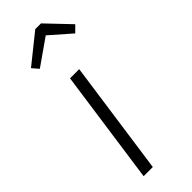

<svg xmlns="http://www.w3.org/2000/svg" viewBox="-258 -804 828 828"><g transform="rotate(-45 156.0 -389.5)"><path d="M187 -523 113 0H57L131 -523ZM68 -644 43 -673 175 -779H210L312 -672L284 -644L188 -728Z"/></g></svg>

Font: Fira Sans Condensed Light
Style: Italic
Weight: 300
Width: 3
Italic angle: -8°
Designer: Carrois Corporate & Edenspiekermann AG
Foundry: Carrois Corporate GbR & Edenspiekermann AG
Version: Version 4.203